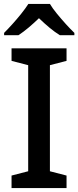

<svg xmlns="http://www.w3.org/2000/svg" viewBox="-20 -961 400 981"><path d="M320 0H39V-64L124 -86V-628L39 -650V-714H320V-650L235 -628V-86L320 -64ZM235 -941Q248 -919 270.5 -891.5Q293 -864 317 -837.5Q341 -811 360 -793V-781H286Q260 -797 233 -819.5Q206 -842 179 -868Q152 -842 126 -820Q100 -798 74 -781H1V-793Q20 -812 43.5 -838Q67 -864 89 -891.5Q111 -919 125 -941Z"/></svg>

Font: Noto Sans Syriac Eastern Medium
Style: Regular
Weight: 500
Designer: Patrick Giasson and the Monotype Design Team
Foundry: Monotype Imaging Inc.
Version: Version 3.001